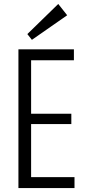

<svg xmlns="http://www.w3.org/2000/svg" viewBox="-20 -949 437 969"><path d="M122 -55H356V0H73V-700H353V-645H122L137 -689V-347L122 -375H340V-323H122L137 -351V-11ZM319 -872 141 -748 118 -777 274 -929Z"/></svg>

Font: Pathway Extreme Condensed ExtraLight
Style: Regular
Weight: 250
Width: 3
Version: Version 1.001;gftools[0.9.26]